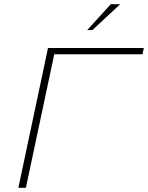

<svg xmlns="http://www.w3.org/2000/svg" viewBox="-20 -900 709 920"><path d="M68 0H104L240 -640H663L669 -670H210ZM398 -756H423L556 -880H511Z"/></svg>

Font: LT Wave Text Thin Italic
Style: Regular
Weight: 100
Designer: Daniel Lyons
Version: Version 2.5 (Glyphs App)